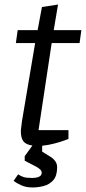

<svg xmlns="http://www.w3.org/2000/svg" viewBox="-20 -640 379 847"><path d="M60 129Q70 136 82.5 140.5Q95 145 120 145Q164 145 164 122Q164 114 157 107.5Q150 101 141 96L89 69V49L123 2Q94 -2 83 -17Q72 -32 72 -61Q72 -68 74 -82Q76 -96 77 -106L135 -450H50L58 -507H146L165 -609L236 -620L217 -507H339L331 -450H208L150 -66H282V-27Q282 -27 264.5 -20.5Q247 -14 220.5 -7Q194 0 166 3V29L200 50Q214 58 223 70Q232 82 232 98Q232 136 215 155Q198 174 173 180.5Q148 187 124 187Q95 187 74 177.5Q53 168 40 158Z"/></svg>

Font: Faustina VF Beta
Style: Italic
Weight: 400
Italic angle: -8°
Designer: Alfonso Garcia
Foundry: Omnibus-Type
Version: Version 1.006